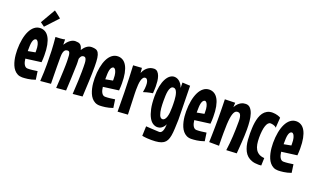

<svg xmlns="http://www.w3.org/2000/svg" viewBox="-89 -1306 3358 2014"><g transform="rotate(20 1590.0 -299.5)"><path d="M307.1 -13.2Q261.7 2.4 224.4 7.3Q187 12.2 163.1 12.2Q133.3 12.2 110.8 0.5Q88.4 -11.2 72 -30.8Q55.7 -50.3 44.9 -75.9Q34.2 -101.6 27.8 -129.9Q21.5 -158.2 18.8 -187.3Q16.1 -216.3 16.1 -242.2Q16.1 -306.6 26.4 -361.1Q36.6 -415.5 56.2 -455.1Q75.7 -494.6 104.5 -516.8Q133.3 -539.1 169.9 -539.1Q200.2 -539.1 225.1 -523.9Q250 -508.8 267.6 -477.5Q285.2 -446.3 294.7 -398.2Q304.2 -350.1 304.2 -284.2Q304.2 -265.6 303.5 -246.6Q302.7 -227.5 300.8 -207L127.9 -184.1Q129.9 -166 134 -149.9Q138.2 -133.8 145.3 -121.3Q152.3 -108.9 162.1 -101.6Q171.9 -94.2 186 -94.2Q212.4 -94.2 238.8 -97.4Q265.1 -100.6 293.9 -105ZM125 -267.1 206.1 -282.2V-300.8Q206.1 -342.3 199.7 -365Q193.4 -387.7 186 -398.4Q177.2 -411.1 166 -413.1Q151.9 -411.6 143.6 -399.9Q135.3 -388.2 131.1 -369.9Q127 -351.6 126 -328.6Q125 -305.7 125 -282.2ZM247.1 -765.1Q259.3 -756.3 273.2 -745.8Q287.1 -735.4 298.8 -726.1Q312.5 -715.3 325.7 -704.1L196.8 -565.4L150.9 -599.1Z M656.2 -310.1Q654.3 -251.5 652.3 -196.8Q651.4 -173.3 650.4 -148.4Q649.4 -123.5 648.2 -99.9Q647 -76.2 646 -54.4Q645 -32.7 644 -16.1L537.1 -5.9Q541 -70.3 543.5 -118.9Q545.9 -167.5 547.1 -202.4Q548.3 -237.3 548.8 -260.7Q549.3 -284.2 549.1 -298.3Q548.8 -312.5 548.6 -319.3Q548.3 -326.2 548.3 -328.1Q548.3 -355.5 546.1 -372.6Q543.9 -389.6 540 -399.4Q536.1 -409.2 530.5 -412.6Q524.9 -416 518.1 -416Q509.3 -416 500.2 -412.8Q491.2 -409.7 484.1 -400.1Q477.1 -390.6 472.7 -373Q468.3 -355.5 468.3 -326.2Q468.3 -270.5 468.5 -217.5Q468.8 -164.6 469.7 -122.1Q470.2 -72.8 471.2 -27.8L355 -17.1Q358.9 -68.8 360.1 -118.2Q361.3 -167.5 361.3 -207Q361.3 -281.2 358.2 -354.2Q355 -427.2 347.2 -505.9Q378.4 -506.8 398.4 -508.3Q418.5 -509.8 430.2 -511.7Q443.8 -513.7 451.2 -516.1L452.1 -457Q462.4 -473.6 474.9 -488.3Q487.3 -502.9 501 -513.4Q514.6 -523.9 529.5 -530Q544.4 -536.1 560.1 -536.1Q577.6 -536.1 591.1 -533.4Q604.5 -530.8 614.5 -523.2Q624.5 -515.6 631.3 -502.2Q638.2 -488.8 643.1 -467.8Q651.9 -481.4 662.4 -493.9Q672.9 -506.3 685.3 -515.9Q697.8 -525.4 711.9 -530.8Q726.1 -536.1 743.2 -536.1Q770 -536.1 788.6 -529.8Q807.1 -523.4 818.6 -504.2Q830.1 -484.9 835.2 -449.5Q840.3 -414.1 840.3 -356Q840.3 -272.5 836.4 -188.7Q832.5 -105 828.1 -16.1L721.2 -5.9Q727.1 -95.7 729.2 -157Q731.4 -218.3 731.9 -255.9Q732.4 -293.5 731.9 -310.3Q731.4 -327.1 731.4 -329.1Q731.4 -356 728.8 -373Q726.1 -390.1 721.4 -399.7Q716.8 -409.2 710.7 -412.6Q704.6 -416 697.3 -416Q692.9 -416 687.5 -415.3Q682.1 -414.6 676.3 -410.4Q670.4 -406.2 664.8 -397.5Q659.2 -388.7 654.3 -373Q655.8 -351.1 656 -334Q656.2 -316.9 656.2 -310.1Z M1172.4 -13.2Q1127 2.4 1089.6 7.3Q1052.2 12.2 1028.3 12.2Q998.5 12.2 976.1 0.5Q953.6 -11.2 937.3 -30.8Q920.9 -50.3 910.2 -75.9Q899.4 -101.6 893.1 -129.9Q886.7 -158.2 884 -187.3Q881.3 -216.3 881.3 -242.2Q881.3 -306.6 891.6 -361.1Q901.9 -415.5 921.4 -455.1Q940.9 -494.6 969.7 -516.8Q998.5 -539.1 1035.2 -539.1Q1065.4 -539.1 1090.3 -523.9Q1115.2 -508.8 1132.8 -477.5Q1150.4 -446.3 1159.9 -398.2Q1169.4 -350.1 1169.4 -284.2Q1169.4 -265.6 1168.7 -246.6Q1168 -227.5 1166 -207L993.2 -184.1Q995.1 -166 999.3 -149.9Q1003.4 -133.8 1010.5 -121.3Q1017.6 -108.9 1027.3 -101.6Q1037.1 -94.2 1051.3 -94.2Q1077.6 -94.2 1104 -97.4Q1130.4 -100.6 1159.2 -105ZM990.2 -267.1 1071.3 -282.2V-300.8Q1071.3 -342.3 1064.9 -365Q1058.6 -387.7 1051.3 -398.4Q1042.5 -411.1 1031.2 -413.1Q1017.1 -411.6 1008.8 -399.9Q1000.5 -388.2 996.3 -369.9Q992.2 -351.6 991.2 -328.6Q990.2 -305.7 990.2 -282.2Z M1510.3 -300.8Q1494.6 -298.3 1477.5 -294.9Q1462.9 -292 1444.3 -287.1Q1425.8 -282.2 1407.2 -275.9Q1412.1 -300.3 1413.8 -318.6Q1415.5 -336.9 1415.5 -352.1Q1415.5 -378.4 1410.9 -393.3Q1406.2 -408.2 1400.4 -415.5Q1394.5 -422.9 1388.9 -424.3Q1383.3 -425.8 1381.3 -425.8Q1365.7 -425.8 1356 -412.8Q1346.2 -399.9 1340.8 -378.7Q1335.4 -357.4 1333.5 -330.1Q1331.5 -302.7 1331.5 -273.9Q1331.5 -253.4 1332 -232.9Q1332.5 -212.4 1333.5 -191.9L1340.3 0L1227.5 7.8Q1227.5 -109.9 1225.3 -204.3Q1223.1 -298.8 1220.7 -365.7Q1217.8 -443.8 1214.4 -504.9L1310.5 -511.2L1315.4 -456.1Q1328.1 -487.3 1345.5 -505.6Q1362.8 -523.9 1380.1 -533Q1397.5 -542 1411.9 -544.4Q1426.3 -546.9 1433.6 -546.9Q1458.5 -546.9 1474.1 -531Q1489.7 -515.1 1498.5 -490.2Q1507.3 -465.3 1510.5 -435.5Q1513.7 -405.8 1513.7 -377.9Q1513.7 -356 1512.5 -336.2Q1511.2 -316.4 1510.3 -300.8Z M1856.4 -130.9Q1854.5 -73.2 1852.5 -29.1Q1850.6 15.1 1844.7 48.3Q1838.9 81.5 1827.1 104Q1815.4 126.5 1794.7 140.1Q1773.9 153.8 1741.9 159.9Q1710 166 1663.6 166Q1640.6 166 1614.3 164.3Q1587.9 162.6 1557.6 157.2L1561.5 49.8Q1597.7 52.2 1625.2 53.7Q1652.8 55.2 1671.4 56.2Q1693.4 57.6 1709.5 58.1Q1732.9 58.1 1744.9 30.8Q1756.8 3.4 1758.3 -44.9Q1749.5 -25.4 1738.5 -13.2Q1727.5 -1 1716.1 6.1Q1704.6 13.2 1693.6 15.6Q1682.6 18.1 1673.3 18.1Q1648.4 18.1 1624 2.9Q1599.6 -12.2 1580.3 -47.1Q1561 -82 1548.8 -138.4Q1536.6 -194.8 1536.6 -277.8Q1536.6 -342.3 1547.1 -391.1Q1557.6 -439.9 1575.2 -473.1Q1592.8 -506.3 1615.7 -523.2Q1638.7 -540 1663.6 -540Q1675.3 -540 1688.7 -536.1Q1702.1 -532.2 1715.8 -522.2Q1729.5 -512.2 1741.9 -495.4Q1754.4 -478.5 1763.7 -452.1L1762.7 -512.2L1849.6 -507.8ZM1749.5 -231Q1749.5 -246.1 1749.3 -266.8Q1749 -287.6 1747.8 -309.8Q1746.6 -332 1743.2 -353.5Q1739.7 -375 1733.6 -392.1Q1727.5 -409.2 1717.8 -419.7Q1708 -430.2 1693.4 -430.2Q1674.8 -430.2 1664.3 -414.6Q1653.8 -398.9 1648.7 -374.5Q1643.6 -350.1 1642.6 -320.8Q1641.6 -291.5 1641.6 -264.2Q1641.6 -245.1 1642.3 -224.1Q1643.1 -203.1 1645 -182.4Q1647 -161.6 1650.9 -143.1Q1654.8 -124.5 1660.6 -110.1Q1666.5 -95.7 1675 -87.4Q1683.6 -79.1 1695.3 -79.1Q1710 -79.1 1720.2 -91.1Q1730.5 -103 1737.1 -123.5Q1743.7 -144 1746.6 -171.6Q1749.5 -199.2 1749.5 -231Z M2192.9 -13.2Q2147.5 2.4 2110.1 7.3Q2072.8 12.2 2048.8 12.2Q2019 12.2 1996.6 0.5Q1974.1 -11.2 1957.8 -30.8Q1941.4 -50.3 1930.7 -75.9Q1919.9 -101.6 1913.6 -129.9Q1907.2 -158.2 1904.5 -187.3Q1901.9 -216.3 1901.9 -242.2Q1901.9 -306.6 1912.1 -361.1Q1922.4 -415.5 1941.9 -455.1Q1961.4 -494.6 1990.2 -516.8Q2019 -539.1 2055.7 -539.1Q2085.9 -539.1 2110.8 -523.9Q2135.7 -508.8 2153.3 -477.5Q2170.9 -446.3 2180.4 -398.2Q2189.9 -350.1 2189.9 -284.2Q2189.9 -265.6 2189.2 -246.6Q2188.5 -227.5 2186.5 -207L2013.7 -184.1Q2015.6 -166 2019.8 -149.9Q2023.9 -133.8 2031 -121.3Q2038.1 -108.9 2047.9 -101.6Q2057.6 -94.2 2071.8 -94.2Q2098.1 -94.2 2124.5 -97.4Q2150.9 -100.6 2179.7 -105ZM2010.7 -267.1 2091.8 -282.2V-300.8Q2091.8 -342.3 2085.4 -365Q2079.1 -387.7 2071.8 -398.4Q2063 -411.1 2051.8 -413.1Q2037.6 -411.6 2029.3 -399.9Q2021 -388.2 2016.8 -369.9Q2012.7 -351.6 2011.7 -328.6Q2010.7 -305.7 2010.7 -282.2Z M2437 -2.9Q2447.8 -81.5 2452.4 -162.1Q2457 -242.7 2457 -331.1Q2457 -360.8 2453.1 -378.7Q2449.2 -396.5 2442.9 -406Q2436.5 -415.5 2429.2 -418.2Q2421.9 -420.9 2415 -420.9Q2405.3 -420.9 2396.7 -417.5Q2388.2 -414.1 2380.9 -404.3Q2373.5 -394.5 2367.4 -377Q2361.3 -359.4 2356.9 -330.6Q2352.5 -301.8 2350.3 -260.5Q2348.1 -219.2 2348.1 -162.1Q2348.1 -141.6 2348.1 -119.4Q2348.1 -97.2 2348.4 -77.1Q2348.6 -57.1 2348.9 -41.7Q2349.1 -26.4 2350.1 -20L2239.7 -21Q2241.2 -65.4 2241.9 -100.3Q2242.7 -135.3 2243.2 -164.6Q2243.7 -193.8 2243.9 -219.5Q2244.1 -245.1 2244.1 -270Q2244.1 -292.5 2243.9 -316.2Q2243.7 -339.8 2243.4 -367.2Q2243.2 -394.5 2242.4 -427Q2241.7 -459.5 2240.7 -499L2355 -502L2353 -452.1Q2366.2 -477.1 2381.3 -491.9Q2396.5 -506.8 2411.4 -515.1Q2426.3 -523.4 2440.4 -526.1Q2454.6 -528.8 2465.8 -528.8Q2496.1 -528.8 2515.6 -507.8Q2535.2 -486.8 2546.6 -451.9Q2558.1 -417 2562.5 -372.1Q2566.9 -327.1 2566.9 -278.8Q2566.9 -243.7 2565.2 -207.5Q2563.5 -171.4 2561.3 -136.5Q2559.1 -101.6 2556.4 -69.1Q2553.7 -36.6 2551.8 -8.8Z M2843.8 -400.9Q2836.9 -409.7 2827.1 -414.6Q2817.4 -419.4 2807.6 -421.9Q2797.9 -424.3 2789.6 -425Q2781.2 -425.8 2777.8 -425.8Q2763.2 -425.8 2751.7 -413.1Q2740.2 -400.4 2732.2 -377Q2724.1 -353.5 2720 -320.1Q2715.8 -286.6 2715.8 -245.1Q2715.8 -205.1 2721.4 -172.1Q2727.1 -139.2 2741.2 -115.5Q2755.4 -91.8 2779.3 -77.6Q2803.2 -63.5 2839.8 -61L2836.9 22.9Q2828.6 23.9 2820.6 24.4Q2812.5 24.9 2804.7 24.9Q2762.7 24.9 2732.2 14.4Q2701.7 3.9 2680.2 -15.1Q2658.7 -34.2 2645.3 -60.3Q2631.8 -86.4 2624 -117.4Q2616.2 -148.4 2613.5 -183.3Q2610.8 -218.3 2610.8 -254.9Q2610.8 -280.3 2612.1 -311.3Q2613.3 -342.3 2617.9 -373.8Q2622.6 -405.3 2632.1 -435.1Q2641.6 -464.8 2658.2 -488Q2674.8 -511.2 2700 -525.1Q2725.1 -539.1 2760.7 -539.1Q2776.4 -539.1 2791 -536.6Q2805.7 -534.2 2817.9 -530.5Q2830.1 -526.9 2838.9 -522.7Q2847.7 -518.6 2851.6 -515.1Z M3163.1 -13.2Q3117.7 2.4 3080.3 7.3Q3043 12.2 3019 12.2Q2989.3 12.2 2966.8 0.5Q2944.3 -11.2 2928 -30.8Q2911.6 -50.3 2900.9 -75.9Q2890.1 -101.6 2883.8 -129.9Q2877.4 -158.2 2874.8 -187.3Q2872.1 -216.3 2872.1 -242.2Q2872.1 -306.6 2882.3 -361.1Q2892.6 -415.5 2912.1 -455.1Q2931.6 -494.6 2960.4 -516.8Q2989.3 -539.1 3025.9 -539.1Q3056.2 -539.1 3081.1 -523.9Q3106 -508.8 3123.5 -477.5Q3141.1 -446.3 3150.6 -398.2Q3160.2 -350.1 3160.2 -284.2Q3160.2 -265.6 3159.4 -246.6Q3158.7 -227.5 3156.7 -207L2983.9 -184.1Q2985.8 -166 2990 -149.9Q2994.1 -133.8 3001.2 -121.3Q3008.3 -108.9 3018.1 -101.6Q3027.8 -94.2 3042 -94.2Q3068.4 -94.2 3094.7 -97.4Q3121.1 -100.6 3149.9 -105ZM2981 -267.1 3062 -282.2V-300.8Q3062 -342.3 3055.7 -365Q3049.3 -387.7 3042 -398.4Q3033.2 -411.1 3022 -413.1Q3007.8 -411.6 2999.5 -399.9Q2991.2 -388.2 2987.1 -369.9Q2982.9 -351.6 2981.9 -328.6Q2981 -305.7 2981 -282.2Z"/></g></svg>

Font: Mouse Memoirs
Style: Regular
Weight: 400
Version: Version 1.000